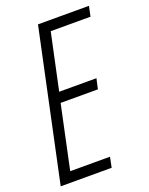

<svg xmlns="http://www.w3.org/2000/svg" viewBox="-136 -786 667 857"><g transform="rotate(-20 197.5 -357.0)"><path d="M1 0 153 -714H395L385 -666H196L139 -399H316L305 -350H128L64 -49H253L243 0Z"/></g></svg>

Font: Noto Sans ExtraCondensed Light
Style: Italic
Weight: 300
Width: 2
Italic angle: -12°
Designer: Monotype Design Team
Foundry: Monotype Imaging Inc.
Version: Version 2.013; ttfautohint (v1.8.4.7-5d5b)